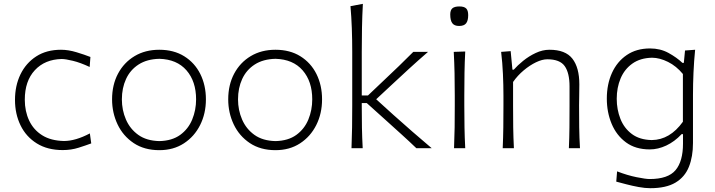

<svg xmlns="http://www.w3.org/2000/svg" viewBox="-20 -782 3772 1013"><path d="M311 9.8Q230.5 9.8 174.1 -25.4Q117.7 -60.5 88.4 -120.6Q59.1 -180.7 59.1 -254.9Q59.1 -330.1 88.1 -389.9Q117.2 -449.7 171.4 -484.6Q225.6 -519.5 301.8 -519.5Q340.8 -519.5 384 -506.3Q427.2 -493.2 457 -481.4L453.1 -428.7Q403.8 -451.7 364.5 -461.2Q325.2 -470.7 305.7 -470.7Q216.8 -468.8 163.8 -411.6Q110.8 -354.5 110.8 -255.9Q110.8 -194.8 133.8 -146Q156.7 -97.2 202.4 -68.4Q248 -39.6 317.4 -38.1Q378.4 -38.1 454.1 -78.1L461.4 -25.4Q434.1 -15.1 394.8 -2.7Q355.5 9.8 311 9.8Z M820.8 10.3Q741.2 10.3 685.3 -27.1Q629.4 -64.5 600.3 -125.7Q571.3 -187 571.3 -257.8Q571.3 -334 602.5 -393.1Q633.8 -452.1 689.9 -485.8Q746.1 -519.5 820.3 -519.5Q897 -519.5 952.1 -485.1Q1007.3 -450.7 1036.9 -391.4Q1066.4 -332 1066.4 -257.8Q1066.4 -183.1 1035.9 -122.3Q1005.4 -61.5 950.2 -25.6Q895 10.3 820.8 10.3ZM820.8 -37.6Q887.7 -39.1 930.7 -70.3Q973.6 -101.6 994.1 -151.4Q1014.6 -201.2 1014.6 -257.8Q1014.6 -352.5 963.9 -410.9Q913.1 -469.2 820.8 -471.7Q755.4 -470.2 711.2 -441.7Q667 -413.1 645 -365.2Q623 -317.4 623 -257.8Q623 -201.2 644.5 -151.4Q666 -101.6 709.7 -70.3Q753.4 -39.1 820.8 -37.6Z M1433.6 10.3Q1354 10.3 1298.1 -27.1Q1242.2 -64.5 1213.1 -125.7Q1184.1 -187 1184.1 -257.8Q1184.1 -334 1215.3 -393.1Q1246.6 -452.1 1302.7 -485.8Q1358.9 -519.5 1433.1 -519.5Q1509.8 -519.5 1564.9 -485.1Q1620.1 -450.7 1649.7 -391.4Q1679.2 -332 1679.2 -257.8Q1679.2 -183.1 1648.7 -122.3Q1618.2 -61.5 1563 -25.6Q1507.8 10.3 1433.6 10.3ZM1433.6 -37.6Q1500.5 -39.1 1543.5 -70.3Q1586.4 -101.6 1606.9 -151.4Q1627.4 -201.2 1627.4 -257.8Q1627.4 -352.5 1576.7 -410.9Q1525.9 -469.2 1433.6 -471.7Q1368.2 -470.2 1324 -441.7Q1279.8 -413.1 1257.8 -365.2Q1235.8 -317.4 1235.8 -257.8Q1235.8 -201.2 1257.3 -151.4Q1278.8 -101.6 1322.5 -70.3Q1366.2 -39.1 1433.6 -37.6Z M1834.5 0Q1836.9 -57.1 1837.6 -110.1Q1838.4 -163.1 1838.4 -226.1V-507.8Q1838.4 -573.2 1836.2 -633.3Q1834 -693.4 1829.1 -749.5L1894.5 -761.7Q1891.1 -698.7 1889.9 -636.5Q1888.7 -574.2 1888.7 -507.8V-278.3H1921.4L2006.8 -359.4Q2045.9 -396.5 2085 -433.8Q2124 -471.2 2160.6 -508.3H2238.3Q2187 -463.9 2138.7 -419.7Q2090.3 -375.5 2043.9 -332L1964.8 -258.3L2055.2 -176.3Q2104.5 -132.3 2155.3 -87.9Q2206.1 -43.5 2257.8 0H2176.8Q2138.7 -36.6 2098.4 -73Q2058.1 -109.4 2017.6 -146L1915 -238.3H1888.7V-221.2Q1888.7 -160.6 1889.6 -108.6Q1890.6 -56.6 1893.6 0Z M2375.5 0Q2377.9 -57.1 2378.7 -110.1Q2379.4 -163.1 2379.4 -226.1V-277.3Q2379.4 -342.3 2378.2 -396.7Q2377 -451.2 2374 -508.3L2434.6 -510.3Q2431.6 -452.6 2430.7 -397.7Q2429.7 -342.8 2429.7 -277.3V-226.1Q2429.7 -163.1 2430.7 -110.1Q2431.6 -57.1 2434.6 0ZM2402.3 -645Q2377.4 -645 2366.5 -659.4Q2355.5 -673.8 2355.5 -705.6Q2355.5 -728.5 2366.9 -738.3Q2378.4 -748 2403.8 -748Q2428.7 -748 2439.5 -737.5Q2450.2 -727.1 2450.2 -702.1Q2450.2 -672.9 2439.2 -658.9Q2428.2 -645 2402.3 -645Z M2632.3 0Q2634.8 -57.1 2635.5 -110.1Q2636.2 -163.1 2636.2 -226.1V-277.3Q2636.2 -332.5 2633.5 -391.6Q2630.9 -450.7 2624 -508.3L2674.3 -512.2L2683.6 -414.6H2690.9Q2710 -436.5 2740 -460.9Q2770 -485.4 2806.2 -502.4Q2842.3 -519.5 2878.9 -519.5Q2963.4 -519.5 3000 -472.4Q3036.6 -425.3 3036.6 -336.9Q3036.6 -304.2 3035.9 -275.9Q3035.2 -247.6 3035.2 -226.1Q3035.2 -163.1 3035.9 -110.1Q3036.6 -57.1 3040 0H2981.4Q2983.9 -57.1 2984.4 -109.9Q2984.9 -162.6 2984.9 -224.6V-326.2Q2984.9 -397 2959.5 -433.1Q2934.1 -469.2 2867.7 -469.2Q2840.8 -469.2 2807.9 -453.4Q2774.9 -437.5 2742.9 -410.6Q2710.9 -383.8 2687 -349.6V-224.6Q2687 -162.6 2687.7 -109.9Q2688.5 -57.1 2691.4 0Z M3410.6 210.9Q3383.3 210.9 3349.9 204.8Q3316.4 198.7 3284.9 190.4Q3253.4 182.1 3231.4 176.3L3235.8 122.1Q3290 143.1 3338.4 152.8Q3386.7 162.6 3407.7 162.6Q3504.9 162.6 3544.2 115.7Q3583.5 68.8 3583.5 -23.9V-74.2H3576.2Q3539.1 -34.7 3495.4 -14.2Q3451.7 6.3 3408.2 6.3Q3333 6.3 3282.7 -30.8Q3232.4 -67.9 3207 -128.9Q3181.6 -189.9 3181.6 -261.7Q3181.6 -337.4 3208.7 -397.2Q3235.8 -457 3286.9 -491.7Q3337.9 -526.4 3409.7 -526.4Q3463.9 -526.4 3507.1 -502.7Q3550.3 -479 3580.6 -450.2H3587.9L3594.2 -515.6L3647.5 -519.5Q3641.6 -460 3638.9 -399.2Q3636.2 -338.4 3636.2 -281.2V-27.3Q3636.2 44.4 3614.7 98.1Q3593.3 151.9 3543.9 181.4Q3494.6 210.9 3410.6 210.9ZM3418.5 -43Q3514.2 -43.9 3583 -139.6V-391.6Q3548.3 -433.6 3504.6 -455.3Q3460.9 -477.1 3420.4 -477.5Q3357.9 -476.1 3316.4 -446.5Q3274.9 -417 3254.4 -368.4Q3233.9 -319.8 3233.9 -260.7Q3233.9 -204.1 3253.4 -154.8Q3272.9 -105.5 3313.7 -75Q3354.5 -44.4 3418.5 -43Z"/></svg>

Font: Pinar DS1-Light
Style: Regular
Weight: 300
Designer: Amin Abedi
Version: Version 2.000